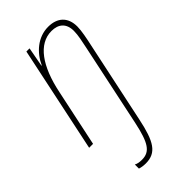

<svg xmlns="http://www.w3.org/2000/svg" viewBox="-242 -599 900 900"><g transform="rotate(-45 208.0 -148.5)"><path d="M150 240C221 240 249 193 274 73L360 -333C368 -369 377 -414 377 -441C377 -504 339 -537 279 -537C210 -537 156 -488 130 -430H128L146 -527H125L14 0H40L100 -283C129 -425 190 -512 276 -512C322 -512 351 -488 351 -438C351 -409 343 -375 336 -341L249 71C226 179 203 215 150 215C134 215 121 213 110 207V234C119 237 132 240 150 240Z"/></g></svg>

Font: Noto Sans Condensed Thin
Style: Italic
Weight: 100
Width: 3
Italic angle: -12°
Designer: Monotype Design Team
Foundry: Monotype Imaging Inc.
Version: Version 2.013